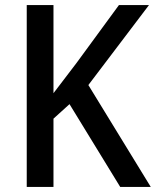

<svg xmlns="http://www.w3.org/2000/svg" viewBox="-20 -734 612 754"><path d="M572 0 327 -400 565 -714H447L280 -486C246 -441 216 -402 190 -368V-714H85V0H190V-268L253 -325L452 0Z"/></svg>

Font: Noto Sans Devanagari SemiCondensed Medium
Style: Regular
Weight: 500
Width: 4
Designer: Jelle Bosma - Monotype Design Team
Foundry: Monotype Imaging Inc.
Version: Version 2.004